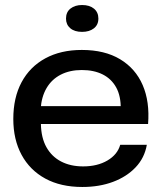

<svg xmlns="http://www.w3.org/2000/svg" viewBox="-20 -736 654 765"><path d="M308 9Q222 9 160.5 -24.5Q99 -58 66 -119Q33 -180 33 -262Q33 -347 66 -408.5Q99 -470 160.5 -503.5Q222 -537 306 -537Q397 -537 458.5 -500Q520 -463 548.5 -397Q577 -331 570 -242H143Q144 -187 165 -149.5Q186 -112 223.5 -92.5Q261 -73 311 -73Q368 -73 408 -96.5Q448 -120 459 -159H565Q556 -107 520.5 -69.5Q485 -32 430.5 -11.5Q376 9 308 9ZM142 -301 135 -313H470L461 -301Q462 -353 443 -387.5Q424 -422 389 -439.5Q354 -457 306 -457Q258 -457 222 -438.5Q186 -420 165.5 -385Q145 -350 142 -301ZM307 -609Q277 -609 260 -623.5Q243 -638 243 -662Q243 -688 261 -702Q279 -716 307 -716Q337 -716 354.5 -701.5Q372 -687 372 -662Q372 -637 354 -623Q336 -609 307 -609Z"/></svg>

Font: Mona Sans SemiExpanded Medium
Style: Regular
Weight: 500
Width: 6
Designer: Deni Anggara
Foundry: GitHub
Version: Version 2.000